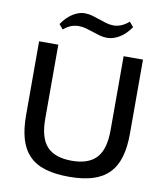

<svg xmlns="http://www.w3.org/2000/svg" viewBox="-101 -1031 970 1123"><g transform="rotate(10 384.5 -469.0)"><path d="M385 10Q302 10 243 -8Q184 -26 147 -64.5Q110 -103 93 -161.5Q76 -220 76 -301V-740H190V-301Q190 -186 237.5 -135.5Q285 -85 385 -85Q483 -85 530.5 -135.5Q578 -186 578 -301V-740H693V-301Q693 -220 676 -161.5Q659 -103 621.5 -64.5Q584 -26 525.5 -8Q467 10 385 10ZM176 -860Q205 -903 241 -925.5Q277 -948 311 -948Q335 -948 357 -941.5Q379 -935 400.5 -927.5Q422 -920 443.5 -913.5Q465 -907 488 -907Q511 -907 533 -916Q555 -925 579 -945L603 -917Q574 -874 537 -851.5Q500 -829 464 -829Q441 -829 419.5 -835Q398 -841 376.5 -848.5Q355 -856 333.5 -862Q312 -868 290 -868Q267 -868 245 -860Q223 -852 200 -832Z"/></g></svg>

Font: EncodeSans
Style: Medium
Weight: 500
Designer: Pablo Impallari, Andres Torresi
Foundry: Pablo Impallari, Andres Torresi
Version: Version 1.000; ttfautohint (v1.4.1)